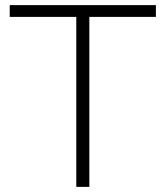

<svg xmlns="http://www.w3.org/2000/svg" viewBox="-20 -730 646 750"><path d="M589 -664H329V0H278V-664H18V-710H589Z"/></svg>

Font: Oxford Sans
Style: Regular
Weight: 300
Designer: Matt McInerney, Pablo Impallari, Rodrigo Fuenzalida
Foundry: Matt McInerney, Pablo Impallari, Rodrigo Fuenzalida
Version: Version 3.000g; ttfautohint (v1.5) -l 8 -r 28 -G 28 -x 14 -D